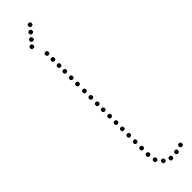

<svg xmlns="http://www.w3.org/2000/svg" viewBox="-301 -858 845 845"><g transform="rotate(-45 121.0 -435.5)"><path d="M75 -778Q65 -778 65 -788Q65 -798 75 -798Q85 -798 85 -788Q85 -778 75 -778ZM96 -802Q86 -802 86 -812Q86 -822 96 -822Q106 -822 106 -812Q106 -802 96 -802ZM117 -827Q107 -827 107 -837Q107 -847 117 -847Q127 -847 127 -837Q127 -827 117 -827ZM138 -852Q128 -852 128 -862Q128 -872 138 -872Q148 -872 148 -862Q148 -852 138 -852ZM232 -10Q222 -10 222 -20Q222 -30 232 -30Q242 -30 242 -20Q242 -10 232 -10ZM101 -241Q91 -241 91 -251Q91 -261 101 -261Q111 -261 111 -251Q111 -241 101 -241ZM101 -201Q91 -201 91 -211Q91 -221 101 -221Q111 -221 111 -211Q111 -201 101 -201ZM101 -161Q91 -161 91 -171Q91 -181 101 -181Q111 -181 111 -171Q111 -161 101 -161ZM101 -121Q91 -121 91 -131Q91 -141 101 -141Q111 -141 111 -131Q111 -121 101 -121ZM101 -81Q91 -81 91 -91Q91 -101 101 -101Q111 -101 111 -91Q111 -81 101 -81ZM107 -43Q97 -43 97 -53Q97 -63 107 -63Q117 -63 117 -53Q117 -43 107 -43ZM129 -14Q119 -14 119 -24Q119 -34 129 -34Q139 -34 139 -24Q139 -14 129 -14ZM101 -559Q91 -559 91 -569Q91 -579 101 -579Q111 -579 111 -569Q111 -559 101 -559ZM101 -520Q91 -520 91 -530Q91 -540 101 -540Q111 -540 111 -530Q111 -520 101 -520ZM101 -477Q91 -477 91 -487Q91 -497 101 -497Q111 -497 111 -487Q111 -477 101 -477ZM101 -397Q91 -397 91 -407Q91 -417 101 -417Q111 -417 111 -407Q111 -397 101 -397ZM101 -360Q91 -360 91 -370Q91 -380 101 -380Q111 -380 111 -370Q111 -360 101 -360ZM101 -320Q91 -320 91 -330Q91 -340 101 -340Q111 -340 111 -330Q111 -320 101 -320ZM101 -280Q91 -280 91 -290Q91 -300 101 -300Q111 -300 111 -290Q111 -280 101 -280ZM101 -710Q91 -710 91 -720Q91 -730 101 -730Q111 -730 111 -720Q111 -710 101 -710ZM101 -673Q91 -673 91 -683Q91 -693 101 -693Q111 -693 111 -683Q111 -673 101 -673ZM101 -635Q91 -635 91 -645Q91 -655 101 -655Q111 -655 111 -645Q111 -635 101 -635ZM101 -599Q91 -599 91 -609Q91 -619 101 -619Q111 -619 111 -609Q111 -599 101 -599ZM101 -437Q91 -437 91 -447Q91 -457 101 -457Q111 -457 111 -447Q111 -437 101 -437ZM161 1Q151 1 151 -9Q151 -19 161 -19Q171 -19 171 -9Q171 1 161 1ZM198 -1Q188 -1 188 -11Q188 -21 198 -21Q208 -21 208 -11Q208 -1 198 -1Z"/></g></svg>

Font: Raleway Dots 
Style: Regular
Weight: 400
Version: Version 1.000